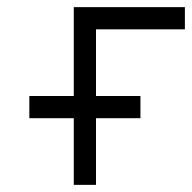

<svg xmlns="http://www.w3.org/2000/svg" viewBox="-20 -520 540 540"><path d="M375 -187.5V-250H250V-437.5H500V-500H187.5Q187.5 -500 187.5 -250H62.5V-187.5H187.5V0H250V-187.5Z"/></svg>

Font: CalcUnifontExMono
Style: Regular
Weight: 500
Version: Version 15.0.06